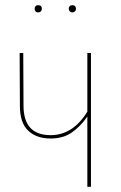

<svg xmlns="http://www.w3.org/2000/svg" viewBox="-20 -723 470 743"><path d="M332 -518V0H318V-272Q291 -233 257.5 -210Q224 -187 176 -187Q121 -187 89 -217.5Q57 -248 57 -313L56 -518H70L71 -314Q71 -200 176 -200Q262 -200 318 -291V-518ZM142 -689Q142 -683 138 -679Q134 -675 127 -675Q121 -675 117.5 -679Q114 -683 114 -689Q114 -695 117.5 -699Q121 -703 127 -703Q142 -703 142 -689ZM274 -689Q274 -683 270 -679Q266 -675 260 -675Q254 -675 250 -679Q246 -683 246 -689Q246 -695 249.5 -699Q253 -703 260 -703Q267 -703 270.5 -699Q274 -695 274 -689Z"/></svg>

Font: Fira Sans Compressed Hair
Style: Regular
Weight: 100
Width: 1
Designer: bBox Type GmbH & Carrois Corporate GbR & Edenspiekermann AG
Foundry: bBox Type GmbH & Carrois Corporate GbR & Edenspiekermann AG
Version: Version 4.301